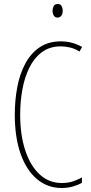

<svg xmlns="http://www.w3.org/2000/svg" viewBox="-20 -931 455 961"><path d="M285 -699Q229 -699 190 -670Q151 -641 127 -592.5Q103 -544 92 -483Q81 -422 81 -357Q81 -255 106.5 -178Q132 -101 178.5 -58Q225 -15 289 -15Q323 -15 349 -24.5Q375 -34 390 -43V-16Q371 -5 344.5 2.5Q318 10 289 10Q218 10 165 -34.5Q112 -79 83 -161.5Q54 -244 54 -358Q54 -429 66.5 -495Q79 -561 106.5 -612.5Q134 -664 178 -694Q222 -724 285 -724Q341 -724 391 -696L378 -673Q354 -688 329.5 -693.5Q305 -699 285 -699ZM269 -911Q283 -911 288.5 -900.5Q294 -890 294 -878Q294 -862 287 -852.5Q280 -843 268 -843Q255 -843 249 -853.5Q243 -864 243 -877Q243 -889 248.5 -900Q254 -911 269 -911Z"/></svg>

Font: Noto Sans ExtraCondensed Thin
Style: Regular
Weight: 100
Width: 2
Designer: Monotype Design Team
Foundry: Monotype Imaging Inc.
Version: Version 2.013; ttfautohint (v1.8.4.7-5d5b)